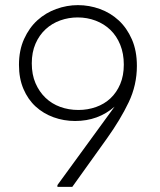

<svg xmlns="http://www.w3.org/2000/svg" viewBox="-20 -729 624 749"><path d="M284 -709Q328 -709 369.5 -694Q411 -679 443 -649.5Q475 -620 494.5 -575.5Q514 -531 514 -472Q514 -397 482 -330Q450 -263 398 -190L262 0H204V-7L427 -313Q363 -257 273 -257Q229 -257 189 -271.5Q149 -286 119 -313.5Q89 -341 71.5 -382Q54 -423 54 -476Q54 -533 74 -577Q94 -621 126 -650Q158 -679 199.5 -694Q241 -709 284 -709ZM283 -661Q248 -661 215.5 -649.5Q183 -638 158 -615Q133 -592 118.5 -558.5Q104 -525 104 -482Q104 -438 118.5 -404.5Q133 -371 157.5 -347.5Q182 -324 215 -312Q248 -300 286 -300Q322 -300 354.5 -311.5Q387 -323 411 -345.5Q435 -368 449 -401Q463 -434 463 -477Q463 -520 449 -554.5Q435 -589 410.5 -612.5Q386 -636 353 -648.5Q320 -661 283 -661Z"/></svg>

Font: Tilda Sans Light
Style: Regular
Weight: 300
Designer: ParaType Ltd
Foundry: ParaType Ltd
Version: Version 1.009